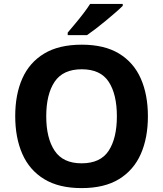

<svg xmlns="http://www.w3.org/2000/svg" viewBox="-20 -954 836 984"><path d="M738 -358Q738 -247 701.5 -164.5Q665 -82 590 -36Q515 10 398 10Q282 10 206.5 -36Q131 -82 94.5 -165Q58 -248 58 -359Q58 -470 94.5 -552Q131 -634 206.5 -679.5Q282 -725 399 -725Q515 -725 590 -679.5Q665 -634 701.5 -551.5Q738 -469 738 -358ZM217 -358Q217 -246 260 -181.5Q303 -117 398 -117Q495 -117 537 -181.5Q579 -246 579 -358Q579 -471 537 -535Q495 -599 399 -599Q303 -599 260 -535Q217 -471 217 -358ZM609 -924Q595 -910 572 -890Q549 -870 522.5 -848Q496 -826 470.5 -806.5Q445 -787 426 -774H327V-787Q343 -806 364.5 -831.5Q386 -857 407 -884.5Q428 -912 442 -934H609Z"/></svg>

Font: Noto Sans Devanagari UI
Style: Bold
Weight: 700
Designer: Jelle Bosma - Monotype Design Team
Foundry: Monotype Imaging Inc.
Version: Version 2.004; ttfautohint (v1.8.4.7-5d5b)